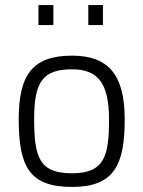

<svg xmlns="http://www.w3.org/2000/svg" viewBox="-20 -729 567 759"><path d="M265 -509C110 -509 54 -435 54 -258C54 -69 97 10 265 10C432 10 473 -78 473 -257C473 -432 410 -509 265 -509ZM265 -44C136 -44 115 -106 115 -258C115 -407 150 -455 265 -455C367 -455 411 -400 411 -257C411 -114 394 -44 265 -44ZM132 -630H191V-709H132ZM329 -630H387V-709H329Z"/></svg>

Font: TitilliumText22L
Style: 250 wt
Weight: 300
Designer: Campivisivi
Foundry: Campivisivi
Version: 1.000